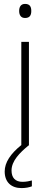

<svg xmlns="http://www.w3.org/2000/svg" viewBox="-20 -744 257 982"><path d="M108 -724C87 -724 78 -709 78 -688C78 -667 87 -652 108 -652C133 -652 140 -667 140 -688C140 -709 133 -724 108 -724ZM90 218C112 218 130 214 143 209V179C132 182 114 186 95 186C58 186 39 165 39 128C39 79 81 37 126 0H128V-530H89V-2C34 42 4 87 4 133C4 189 39 218 90 218Z"/></svg>

Font: Noto Sans Canadian Aboriginal ExtraLight
Style: Regular
Weight: 200
Designer: Monotype Design Team, Typotheque's Kevin King
Foundry: Monotype Imaging Inc.
Version: Version 2.004